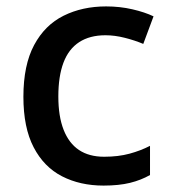

<svg xmlns="http://www.w3.org/2000/svg" viewBox="-20 -569 531 599"><path d="M303 10Q230 10 173.5 -19Q117 -48 85 -109.5Q53 -171 53 -267Q53 -366 86.5 -428.5Q120 -491 178.5 -520Q237 -549 311 -549Q354 -549 393 -540Q432 -531 459 -518L427 -432Q401 -443 369.5 -451Q338 -459 309 -459Q260 -459 227 -437.5Q194 -416 178 -373.5Q162 -331 162 -268Q162 -206 178.5 -164Q195 -122 226.5 -101Q258 -80 305 -80Q349 -80 384 -89.5Q419 -99 448 -114V-23Q420 -7 385.5 1.5Q351 10 303 10Z"/></svg>

Font: Noto Sans Symbols Medium
Style: Regular
Weight: 500
Version: Version 2.002